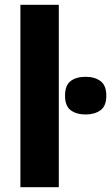

<svg xmlns="http://www.w3.org/2000/svg" viewBox="-20 -780 463 800"><path d="M225 0H65V-760H225ZM337 -460Q375 -460 399 -442Q423 -424 423 -381Q423 -338 398.5 -320.5Q374 -303 337 -303Q299 -303 275 -320.5Q251 -338 251 -381Q251 -425 274.5 -442.5Q298 -460 337 -460Z"/></svg>

Font: Noto Sans SemiCondensed ExtraBold
Style: Regular
Weight: 800
Width: 4
Designer: Monotype Design Team
Foundry: Monotype Imaging Inc.
Version: Version 2.013; ttfautohint (v1.8.4.7-5d5b)